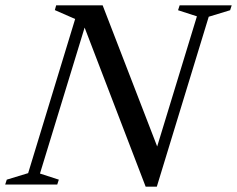

<svg xmlns="http://www.w3.org/2000/svg" viewBox="-40 -695 893 723"><path d="M561.5 -118.5 538 -98 701.5 -633.5 630.5 -656.5 636.5 -675H832.5L826.5 -656.5L746 -632L550.5 8H508.5L267 -621.5L287 -618.5L110.5 -41.5L181.5 -18.5L175.5 0H-20.5L-14.5 -18.5L66 -43L243 -623.5L166.5 -657L171.5 -675H346.5Z"/></svg>

Font: Newsreader 24pt Medium
Style: Italic
Weight: 500
Italic angle: -17°
Designer: Hugues Gentile
Foundry: Production Type
Version: Version 1.003